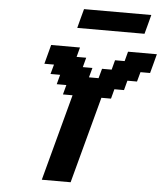

<svg xmlns="http://www.w3.org/2000/svg" viewBox="-69 -1185 1060 1244"><g transform="rotate(5 461.0 -562.5)"><path d="M250 0H437.5L588.4 -562.5H650.9L667.5 -625H730L746.6 -687.5H809.1L826.2 -750H888.7Q894.5 -770.5 905.5 -812.5Q916.5 -854.5 921.9 -875H734.4L717.8 -812.5H655.3L638.7 -750H576.2L559.1 -687.5H496.6L513.7 -750H451.2L467.8 -812.5H405.3L421.9 -875H234.4Q229 -854 217.8 -812.5Q206.5 -771 201.2 -750H263.7L246.6 -687.5H309.1L292.5 -625H355L338.4 -562.5H400.9ZM393.1 -1000H830.6Q836.4 -1020.5 847.4 -1062.5Q858.4 -1104.5 863.8 -1125H426.3Q420.4 -1104 409.4 -1062.3Q398.4 -1020.5 393.1 -1000Z"/></g></svg>

Font: Faithful 32x
Style: SemiboldOblique
Weight: 400
Foundry: Faithful Resource Pack
Version: Version 1.0; January 27, 2023